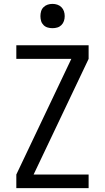

<svg xmlns="http://www.w3.org/2000/svg" viewBox="-20 -968 540 988"><path d="M64 0V-70L347 -665H64V-735H436V-665L153 -70H436V0ZM250 -823Q237 -823 225 -826.5Q213 -830 204 -839Q195 -848 191.5 -860Q188 -872 188 -885Q188 -898 191.5 -910Q195 -922 204 -931Q213 -940 225 -944Q237 -948 250 -948Q263 -948 275 -944Q287 -940 296 -931Q305 -922 309 -910Q313 -898 313 -885Q313 -872 309 -860Q305 -848 296 -839Q287 -830 275 -826.5Q263 -823 250 -823Z"/></svg>

Font: Iosevka Term SS14
Style: Regular
Weight: 400
Monospace: yes
Designer: Belleve Invis
Foundry: Belleve Invis
Version: Version 24.1.1; ttfautohint (v1.8.4)